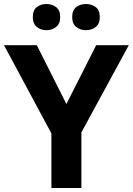

<svg xmlns="http://www.w3.org/2000/svg" viewBox="-20 -940 664 960"><path d="M312 -420 461 -714H624L387 -278V0H237V-273L0 -714H164ZM144 -854Q144 -889 164 -904.5Q184 -920 211.9 -920Q239.8 -920 260.4 -904.6Q281 -889.2 281 -854.4Q281 -821 260.4 -805Q239.8 -789 211.9 -789Q184 -789 164 -805.2Q144 -821.5 144 -854ZM341 -854Q341 -889 361.1 -904.5Q381.3 -920 409.6 -920Q438 -920 458.5 -904.6Q479 -889.2 479 -854.4Q479 -821 458.4 -805Q437.9 -789 410 -789Q381.5 -789 361.2 -805.2Q341 -821.5 341 -854Z"/></svg>

Font: Noto Sans Ol Chiki
Style: Regular
Weight: 400
Designer: Monotype Design Team, Lewis McGuffie
Foundry: Monotype Imaging Inc.
Version: Version 2.003